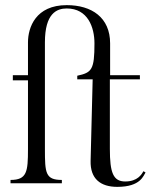

<svg xmlns="http://www.w3.org/2000/svg" viewBox="-20 -714 600 748"><path d="M333 -88 341 -405H281V-419C338 -431 348 -443 348 -545C348 -608 322 -681 240 -681C201 -681 155 -662 155 -549V-133C155 -40 157 -13 221 -13V0H21V-13C85 -13 89 -45 89 -133V-401H30V-421H89V-549C89 -607 119 -694 240 -694C337 -694 409 -646 409 -545V-421H525V-405H408V-134C408 -41 421 -7 468 -7C516 -7 532 -35 539 -47L547 -42C539 -31 529 14 437 14C372 14 331 -17 333 -88Z"/></svg>

Font: Open Baskerville 0.0.53
Style: Normal
Weight: 400
Designer: Isaac Moore, James Puckett, Rob Mientjes
Foundry: The Open Baskerville Project
Version: 0.0.53 (g939f078)